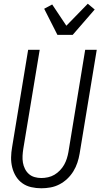

<svg xmlns="http://www.w3.org/2000/svg" viewBox="-20 -1002 540 1030"><path d="M202 8Q174 8 147.5 2Q121 -4 100 -19Q79 -34 65.5 -56Q52 -78 45.5 -104Q39 -130 39.5 -157.5Q40 -185 45 -213L131 -735H193L105 -204Q102 -185 101 -166Q100 -147 103 -129.5Q106 -112 114 -96Q122 -80 135 -68.5Q148 -57 165.5 -52Q183 -47 202 -47Q219 -47 237.5 -51Q256 -55 272 -64.5Q288 -74 301.5 -88Q315 -102 324 -118Q333 -134 338.5 -151.5Q344 -169 347 -186L437 -735H499L407 -177Q403 -153 395 -129Q387 -105 373.5 -83Q360 -61 341 -43Q322 -25 299 -13Q276 -1 251 3.5Q226 8 202 8ZM288 -815 217 -955 260 -978 336 -864 451 -982 488 -951 370 -815Z"/></svg>

Font: Iosevka SS18 Light
Style: Italic
Weight: 300
Italic angle: -9°
Monospace: yes
Designer: Belleve Invis
Foundry: Belleve Invis
Version: Version 25.1.1; ttfautohint (v1.8.4)